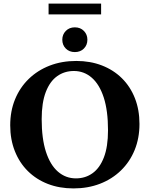

<svg xmlns="http://www.w3.org/2000/svg" viewBox="-20 -1038 835 1071"><path d="M405.5 -698Q483.5 -698 548.2 -673Q613 -648 660 -601.5Q707 -555 732.5 -490.2Q758 -425.5 758 -346.5Q758 -267 731 -201Q704 -135 654.5 -87Q605 -39 537.8 -13Q470.5 13 390 13Q311.5 13 247 -12Q182.5 -37 135.5 -83.5Q88.5 -130 62.8 -195Q37 -260 37 -339Q37 -418.5 64 -484.2Q91 -550 140.5 -598Q190 -646 257.2 -672Q324.5 -698 405.5 -698ZM403.5 -43Q456 -43 496.2 -71.8Q536.5 -100.5 559.5 -160Q582.5 -219.5 582.5 -311.5Q582.5 -420.5 558.8 -493.8Q535 -567 492 -604.5Q449 -642 392 -642Q339.5 -642 299 -613.2Q258.5 -584.5 235.5 -525Q212.5 -465.5 212.5 -373.5Q212.5 -265 236.2 -191.5Q260 -118 303.2 -80.5Q346.5 -43 403.5 -43ZM397.5 -747.5Q366.5 -747.5 347 -767.2Q327.5 -787 327.5 -816.5Q327.5 -845.5 347 -865.5Q366.5 -885.5 397.5 -885.5Q428.5 -885.5 448 -865.5Q467.5 -845.5 467.5 -816.5Q467.5 -787 448 -767.2Q428.5 -747.5 397.5 -747.5ZM251 -957.5V-1018H544V-957.5Z"/></svg>

Font: Newsreader 36pt
Style: Bold
Weight: 700
Designer: Hugues Gentile
Foundry: Production Type
Version: Version 1.003